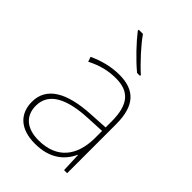

<svg xmlns="http://www.w3.org/2000/svg" viewBox="-228 -861 967 967"><g transform="rotate(45 255.5 -378.0)"><path d="M202 -766H172V-759C207 -714 267 -650 320 -606H341V-612C296 -652 231 -723 202 -766ZM264 -537C205 -537 150 -522 97 -498L106 -472C163 -501 211 -512 264 -512C357 -512 402 -463 402 -343V-300L299 -294C142 -285 48 -234 48 -129C48 -45 102 10 208 10C316 10 372 -42 400 -103H402L406 0H428V-350C428 -480 373 -537 264 -537ZM301 -270 402 -275V-220C400 -99 341 -15 208 -15C123 -15 76 -58 76 -129C76 -222 165 -263 301 -270Z"/></g></svg>

Font: Noto Sans Gurmukhi Thin
Style: Regular
Weight: 100
Designer: Jelle Bosma - Monotype Design Team
Foundry: Monotype Imaging Inc.
Version: Version 2.004